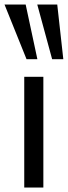

<svg xmlns="http://www.w3.org/2000/svg" viewBox="-32 -844 305 864"><path d="M77.1 0V-498.5H163.1V0ZM136.2 -577.6H87.4L-11.7 -823.7H83.5ZM252.9 -577.6H202.6L135.7 -823.7H225.6Z"/></svg>

Font: Mako
Style: Regular
Weight: 400
Designer: vernon adams
Foundry: vernon adams
Version: Version 1.000